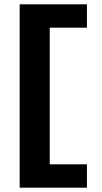

<svg xmlns="http://www.w3.org/2000/svg" viewBox="-20 -729 472 888"><path d="M382 -709H71V139H382V31H210V-601H382Z"/></svg>

Font: Geom
Style: Bold
Weight: 700
Version: Version 1.102